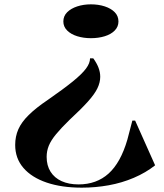

<svg xmlns="http://www.w3.org/2000/svg" viewBox="-20 -650 754 885"><path d="M357 215Q264 215 195 191.5Q126 168 88 124Q50 80 50 18Q50 -21 64.5 -54Q79 -87 112.5 -120Q146 -153 201 -190Q273 -240 315.5 -274.5Q358 -309 376.5 -334Q395 -359 395 -381H410Q426 -359 434 -338Q442 -317 442 -296Q442 -270 429 -243Q416 -216 385 -181.5Q354 -147 301 -98Q262 -60 238.5 -31.5Q215 -3 205 21.5Q195 46 195 73Q195 113 213 141.5Q231 170 264 185Q297 200 342 200Q425 200 480.5 150Q536 100 567 -6L590 -94H603L695 112Q652 146 597 169.5Q542 193 481 204Q420 215 357 215ZM399 -630Q434 -630 463 -620.5Q492 -611 509 -593.5Q526 -576 526 -551Q526 -527 509 -509.5Q492 -492 463 -483Q434 -474 399 -474Q365 -474 336 -483Q307 -492 289.5 -509.5Q272 -527 272 -551Q272 -576 289.5 -593.5Q307 -611 336 -620.5Q365 -630 399 -630Z"/></svg>

Font: Kalnia SemiExpanded Medium
Style: Regular
Weight: 500
Width: 6
Designer: Frida Medrano
Foundry: Frida Medrano
Version: Version 1.105